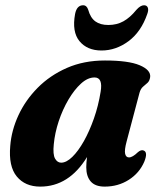

<svg xmlns="http://www.w3.org/2000/svg" viewBox="-20 -698 605 730"><path d="M461.5 -160.5Q452.5 -127 455.8 -113.2Q459 -99.5 470.5 -99.5Q484 -99.5 504.5 -119.5Q516.5 -129.5 525.5 -126Q543.5 -120 528.5 -83Q510 -40 469.5 -14.2Q429 11.5 378 11.5Q342 11.5 325 -8Q308 -27.5 308 -62Q308 -80 311 -101Q242 11.5 133 11.5Q75.5 11.5 43.8 -27Q12 -65.5 19 -143.5Q23.5 -202 50 -259.5Q76.5 -317 123.2 -364.2Q170 -411.5 234.5 -439.8Q299 -468 379 -468Q468.5 -468 511 -450Q553.5 -432 551 -405.5Q549 -390.5 541 -383.2Q533 -376 524 -368.5Q515 -361 510.5 -345.5ZM184.5 -149.5Q180.5 -111 189.2 -95.2Q198 -79.5 212.5 -79.5Q232.5 -79.5 255 -101.5Q277.5 -123.5 298.8 -161.2Q320 -199 337 -247.2Q354 -295.5 362.5 -348.5Q372 -403.5 339.5 -403.5Q313.5 -403.5 288 -380.2Q262.5 -357 240.2 -319.2Q218 -281.5 203.2 -237Q188.5 -192.5 184.5 -149.5ZM392 -603Q424 -603 449.2 -617Q474.5 -631 498.5 -660.5Q514 -678 527.5 -678Q538.5 -678 542 -669Q545.5 -660 540 -645Q516.5 -577 468.8 -541.5Q421 -506 366 -506Q311.5 -506 282.2 -541.5Q253 -577 265.5 -645Q272 -678 296 -678Q310 -678 315.5 -660.5Q324 -630 342.8 -616.5Q361.5 -603 392 -603Z"/></svg>

Font: Fraunces 72pt S050
Style: Bold Italic
Weight: 700
Italic angle: -16°
Version: Version 1.000; ttfautohint (v1.8.3)